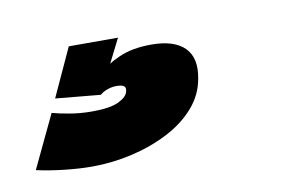

<svg xmlns="http://www.w3.org/2000/svg" viewBox="-80 -52 427 290"><g transform="rotate(-10 134.0 92.5)"><path d="M41.5 185Q73 185 103.2 178Q133.5 171 159.2 157.8Q185 144.5 201.8 125.2Q218.5 106 222.5 82Q228.5 51 212.5 35Q196.5 19 161.5 19Q132.5 19 112 28Q91.5 37 79.5 49L73.5 80.5Q78 76.5 85 74Q92 71.5 98.5 71.5Q107 71.5 110.2 73.8Q113.5 76 112 82Q110.5 90 97.5 96.5Q84.5 103 56 103Q38.5 103 22.2 100.2Q6 97.5 -4.5 94.5L-43 175.5Q-22.5 180 0.2 182.5Q23 185 41.5 185ZM73.5 80.5 114 0H38.5L4.5 74Z"/></g></svg>

Font: Anybody Condensed Black
Style: Italic
Weight: 900
Width: 3
Italic angle: -10°
Version: Version 1.113;gftools[0.9.25]